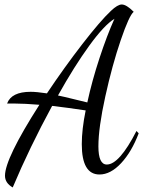

<svg xmlns="http://www.w3.org/2000/svg" viewBox="-20 -740 632 847"><path d="M45.9 -283.2H11.2Q30.3 -335 115.2 -335Q141.6 -335 187 -328.1Q264.2 -443.4 343.5 -545.9Q422.9 -648.4 469.2 -691.9Q499 -720.2 517.1 -720.2Q537.6 -720.2 569.8 -688Q549.8 -671.9 512.5 -562.5Q475.1 -453.1 444.6 -314.7Q414.1 -176.3 414.1 -94.2Q414.1 -14.2 451.2 -14.2Q506.3 -14.2 582 -162.1L591.8 -151.9Q561 -70.3 514.4 -20.3Q467.8 29.8 418.9 29.8Q340.8 29.8 340.8 -104Q340.8 -168.9 357.9 -252.9Q276.9 -265.1 210 -272.9Q110.4 -89.4 36.1 86.9Q2 67.4 2 35.2Q2 -40.5 153.8 -277.8Q86.9 -283.2 45.9 -283.2ZM484.9 -657.2Q439.9 -629.4 374 -538.8Q308.1 -448.2 235.8 -318.8Q261.7 -313.5 307.1 -302.2Q352.5 -291 365.2 -288.1Q385.7 -382.8 418.9 -483.6Q452.1 -584.5 484.9 -657.2Z"/></svg>

Font: Dancing Script OT
Style: Regular
Weight: 400
Foundry: Pablo Impallari. www.impallari.com
Version: Version 1.000